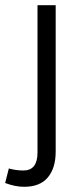

<svg xmlns="http://www.w3.org/2000/svg" viewBox="-58 -508 322 742"><path d="M35.2 213.9Q0.5 213.9 -38.1 199.2L-23.9 143.1Q4.4 150.9 32.2 150.9Q86.9 150.9 86.9 82V-487.8H157.2V78.1Q157.2 141.1 127 177.5Q96.7 213.9 35.2 213.9Z"/></svg>

Font: HK Grotesk Light
Style: Regular
Weight: 300
Designer: Alfredo Marco Pradil and Stefan Peev
Foundry: Hanken Design Co.
Version: Version 1.045;PS 001.045;hotconv 1.0.88;makeotf.lib2.5.64775